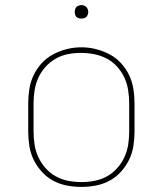

<svg xmlns="http://www.w3.org/2000/svg" viewBox="-20 -727 640 755"><path d="M300 8Q271 8 242.5 2.5Q214 -3 189 -16.5Q164 -30 144.5 -51.5Q125 -73 112.5 -98.5Q100 -124 95.5 -152.5Q91 -181 91 -210V-320Q91 -349 95.5 -377.5Q100 -406 112.5 -432Q125 -458 144.5 -479Q164 -500 189.5 -513.5Q215 -527 243 -534Q271 -541 300 -541Q329 -541 357 -534Q385 -527 410.5 -513.5Q436 -500 455.5 -479Q475 -458 487.5 -432Q500 -406 504.5 -377.5Q509 -349 509 -320V-210Q509 -181 504.5 -152.5Q500 -124 487.5 -98.5Q475 -73 455.5 -51.5Q436 -30 411 -16.5Q386 -3 357.5 2.5Q329 8 300 8ZM300 -11Q326 -11 352 -16Q378 -21 400.5 -33.5Q423 -46 440.5 -65.5Q458 -85 469 -108.5Q480 -132 484 -158Q488 -184 488 -210V-320Q488 -346 484 -372Q480 -398 469 -422Q458 -446 440 -465.5Q422 -485 399 -497Q376 -509 350 -514Q324 -519 297 -519Q272 -519 246.5 -514Q221 -509 198.5 -496Q176 -483 158.5 -463.5Q141 -444 130.5 -420.5Q120 -397 116 -371.5Q112 -346 112 -320V-210Q112 -184 116 -158Q120 -132 131 -108.5Q142 -85 159.5 -65.5Q177 -46 199.5 -33.5Q222 -21 248 -16Q274 -11 300 -11ZM300 -654Q295 -654 289.5 -655.5Q284 -657 280.5 -660.5Q277 -664 275.5 -669.5Q274 -675 274 -680Q274 -685 275.5 -690.5Q277 -696 280.5 -699.5Q284 -703 289.5 -705Q295 -707 300 -707Q305 -707 310.5 -705Q316 -703 319.5 -699.5Q323 -696 325 -690.5Q327 -685 327 -680Q327 -675 325 -669.5Q323 -664 319.5 -660.5Q316 -657 310.5 -655.5Q305 -654 300 -654Z"/></svg>

Font: Iosevka Curly Thin Extended
Style: Regular
Weight: 100
Width: 7
Monospace: yes
Designer: Belleve Invis
Foundry: Belleve Invis
Version: Version 11.1.0; ttfautohint (v1.8.3)